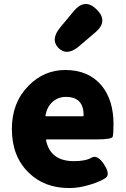

<svg xmlns="http://www.w3.org/2000/svg" viewBox="-20 -937 636 971"><path d="M330 14Q203 14 124 -65Q40 -147 40 -285Q40 -418 124 -503Q202 -583 310 -583Q428 -583 494 -504Q554 -431 554 -309Q554 -260 550 -246Q546 -232 469 -232H217Q212 -232 213 -227Q235 -122 354 -122Q413 -122 442.5 -139.5Q472 -157 506 -106Q539 -55 514.5 -37.5Q490 -20 435.5 -3Q381 14 330 14ZM210 -354Q209 -349 214 -349H398Q403 -349 403 -354Q403 -447 313 -447Q274 -447 246 -422Q218 -397 210 -354ZM382 -705Q320 -651 276 -694Q233 -737 286 -800L354 -882Q410 -948 469 -889Q529 -830 463 -774Z"/></svg>

Font: Resource Han Rounded TW Heavy
Style: Regular
Weight: 900
Designer: Cyano Hao (round all glyphs); Ryoko NISHIZUKA 西塚涼子 (kana, bopomofo & ideographs); Paul D. Hunt (Latin, Greek & Cyrillic)
Foundry: Cyano Hao
Version: 0.990